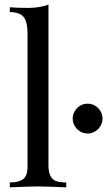

<svg xmlns="http://www.w3.org/2000/svg" viewBox="-20 -804 466 824"><path d="M264.2 -21V0Q172.4 -3.9 143.1 -3.9Q113.8 -3.9 22 0V-21Q77.1 -21 90.8 -49.3Q98.6 -64.9 98.1 -92.8V-664.1Q97.7 -710.9 81.1 -731.4Q64.5 -752 22 -752V-772.9Q52.7 -770 100.6 -770Q148.4 -770 188 -784.2V-92.8Q188.5 -39.6 219.7 -27.3Q236.3 -21 264.2 -21ZM419.9 -294.9Q419.9 -277.8 411.1 -263.2Q402.3 -248.5 387.7 -239.7Q373 -231 356 -231Q338.9 -231 324.2 -239.7Q309.6 -248.5 300.8 -263.2Q292 -277.8 292 -294.9Q292 -312.5 300.8 -327.1Q309.6 -341.8 324.2 -350.6Q338.9 -359.4 356 -358.9Q373 -359.4 387.7 -350.6Q402.3 -341.8 411.1 -327.1Q419.9 -312.5 419.9 -294.9Z"/></svg>

Font: PlayfairDisplay-Regular
Style: Regular
Weight: 400
Designer: Claus Eggers Sørensen
Foundry: Claus Eggers Sørensen
Version: Version 1.002;PS 001.002;hotconv 1.0.70;makeotf.lib2.5.58329